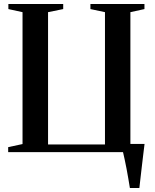

<svg xmlns="http://www.w3.org/2000/svg" viewBox="-20 -763 777 963"><path d="M631.5 180Q628 159 623.8 134Q619.5 109 614.8 83.8Q610 58.5 605.2 36.5Q600.5 14.5 597 0H21V-25L93 -40.5V-702L22 -717.5V-743H297V-717.5L221 -702V-38.5H506.5V-702L433.5 -717.5V-743H704.5V-717.5L634 -702V-41H705Q702 -17 698.5 12Q695 41 691.5 71Q688 101 684.8 129Q681.5 157 679 180Z"/></svg>

Font: Merriweather 120pt SemiBold
Style: Regular
Weight: 600
Version: Version 2.100